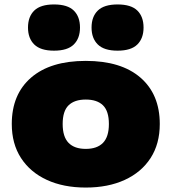

<svg xmlns="http://www.w3.org/2000/svg" viewBox="-20 -833 772 864"><path d="M366 11Q265.5 11 190.8 -23.5Q116 -58 74.5 -122Q33 -186 33 -275Q33 -408.5 120 -483.8Q207 -559 366 -559Q525 -559 612 -483.8Q699 -408.5 699 -275Q699 -186 657.8 -122Q616.5 -58 541.5 -23.5Q466.5 11 366 11ZM366 -163Q417 -163 443.5 -190.2Q470 -217.5 470 -275Q470 -333 443.5 -359Q417 -385 366 -385Q315 -385 288.5 -359Q262 -333 262 -275Q262 -217.5 288.5 -190.2Q315 -163 366 -163ZM509 -605Q448.5 -605 420.2 -632.8Q392 -660.5 392 -709Q392 -758 420.2 -785.5Q448.5 -813 509 -813Q570 -813 598 -785.5Q626 -758 626 -709Q626 -660.5 598 -632.8Q570 -605 509 -605ZM223 -605Q162.5 -605 134.2 -632.8Q106 -660.5 106 -709Q106 -758 134.2 -785.5Q162.5 -813 223 -813Q284 -813 312 -785.5Q340 -758 340 -709Q340 -660.5 312 -632.8Q284 -605 223 -605Z"/></svg>

Font: Encode Sans Expanded Expanded Black
Style: Regular
Weight: 900
Width: 7
Designer: Multiple Designers
Foundry: Impallari Type
Version: Version 3.000; ttfautohint (v1.8.3) -l 8 -r 50 -G 200 -x 14 